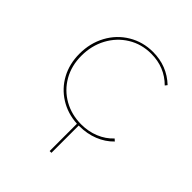

<svg xmlns="http://www.w3.org/2000/svg" viewBox="-165 -505 756 756"><g transform="rotate(45 212.5 -127.0)"><path d="M392 -53Q366 -26 329.5 -11.5Q293 3 251 3H247V155H237V3Q183 0 140 -27Q97 -54 73 -98.5Q49 -143 49 -199Q49 -258 75 -306Q101 -354 147 -381.5Q193 -409 249 -409Q327 -409 382 -357L375 -348Q324 -399 249 -399Q195 -399 152 -372.5Q109 -346 84.5 -300.5Q60 -255 60 -199Q60 -143 85 -99.5Q110 -56 153.5 -31.5Q197 -7 251 -7Q290 -7 324.5 -21Q359 -35 383 -61Z"/></g></svg>

Font: Ysabeau Hairline
Style: Regular
Weight: 100
Designer: Christian Thalmann (Catharsis Fonts)
Version: Version 0.003